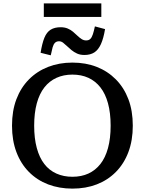

<svg xmlns="http://www.w3.org/2000/svg" viewBox="-20 -1098 856 1135"><path d="M408 17Q330 17 264.5 -8Q199 -33 151 -81.5Q103 -130 77 -199Q51 -268 51 -355Q51 -443 77 -511.5Q103 -580 151 -628.5Q199 -677 264.5 -702.5Q330 -728 408 -728Q487 -728 552 -702.5Q617 -677 665 -628.5Q713 -580 739 -511.5Q765 -443 765 -355Q765 -268 739 -199Q713 -130 665 -81.5Q617 -33 552 -8Q487 17 408 17ZM408 -53Q461 -53 502.5 -72Q544 -91 573.5 -128.5Q603 -166 618.5 -223Q634 -280 634 -355Q634 -430 618.5 -487Q603 -544 573.5 -581.5Q544 -619 502.5 -638Q461 -657 408 -657Q356 -657 314 -638Q272 -619 242.5 -581.5Q213 -544 197.5 -487Q182 -430 182 -355Q182 -280 197.5 -223Q213 -166 242 -128.5Q271 -91 313.5 -72Q356 -53 408 -53ZM479 -773Q454 -773 435.5 -781.5Q417 -790 402.5 -802Q388 -814 376 -825.5Q364 -837 353 -845.5Q342 -854 329 -854Q314 -854 305 -845Q296 -836 291 -818Q286 -800 280 -771L220 -786Q229 -842 242.5 -875Q256 -908 279.5 -922.5Q303 -937 338 -937Q362 -937 380 -929.5Q398 -922 412 -910Q426 -898 438 -886.5Q450 -875 462.5 -867Q475 -859 489 -859Q505 -859 514 -868Q523 -877 529 -895.5Q535 -914 541 -942L601 -926Q592 -871 576.5 -837Q561 -803 537.5 -788Q514 -773 479 -773ZM239 -1078H579V-998H239Z"/></svg>

Font: Roboto Serif Medium
Style: Regular
Weight: 500
Designer: Greg Gazdowicz
Foundry: Commercial Type
Version: Version 1.008